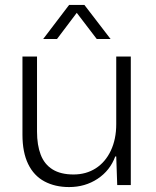

<svg xmlns="http://www.w3.org/2000/svg" viewBox="-20 -750 631 778"><path d="M260 8Q203 8 160 -15Q117 -38 94 -85.5Q71 -133 71 -204V-521H130V-217Q130 -162 145 -123Q160 -84 193 -63.5Q226 -43 278 -43Q329 -43 368 -68Q407 -93 429 -139.5Q451 -186 451 -247V-521H510V0H455L451 -116H447Q426 -59 375.5 -25.5Q325 8 260 8ZM155 -592 260 -730H322L428 -592H372L291 -698L211 -592Z"/></svg>

Font: Mona Sans Light
Style: Regular
Weight: 300
Designer: Deni Anggara
Foundry: GitHub
Version: Version 2.000